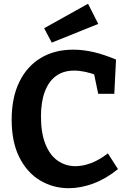

<svg xmlns="http://www.w3.org/2000/svg" viewBox="-20 -977 672 1009"><path d="M341 12Q259 12 190.8 -28.7Q122.7 -69.3 82 -149.7Q41.3 -230 41.3 -348.3Q41.3 -463.7 81.3 -546Q121.3 -628.3 194 -672.2Q266.7 -716 364.7 -716Q417.3 -716 472.3 -703.2Q527.3 -690.3 589.7 -664L580.7 -484H496L471.7 -601.3L496 -578.3Q461.3 -592.3 429.3 -599.2Q397.3 -606 369.7 -606Q312.7 -606 274 -577.3Q235.3 -548.7 215.3 -494.8Q195.3 -441 195.3 -365.7Q195.3 -278 218.7 -219.7Q242 -161.3 283.3 -132.5Q324.7 -103.7 377 -103.7Q416 -103.7 459.7 -120.3Q503.3 -137 547 -171L600 -88.3Q537.7 -37.7 471.2 -12.8Q404.7 12 341 12ZM252 -753 212 -828.7 442.7 -957.3 496.3 -851.3Z"/></svg>

Font: Bitter Thin
Style: Regular
Weight: 100
Designer: Sol Matas, and Bitter project Authors
Foundry: Sol Matas
Version: Version 2.002